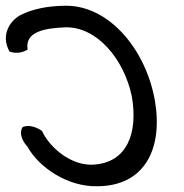

<svg xmlns="http://www.w3.org/2000/svg" viewBox="-73 -615 639 667"><path d="M465 -266C494 -99 430 32 264 32C163 34 63 -32 22 -106C4 -125 -8 -154 6 -174C30 -183 56 -172 73 -160C100 -101 175 -39 250 -43C369 -49 407 -153 385 -280C358 -410 263 -524 152 -520C90 -517 12 -508 23 -443C8 -433 -16 -427 -40 -436C-73 -495 -36 -547 3 -565C43 -584 91 -594 151 -595C303 -599 433 -446 465 -266Z"/></svg>

Font: Snowfall
Style: RevObl
Weight: 400
Designer: Jasper
Foundry: Cannot Into Space Fonts
Version: Version 0.9